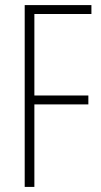

<svg xmlns="http://www.w3.org/2000/svg" viewBox="-20 -734 398 754"><path d="M115 0V-324H327V-359H115V-679H339V-714H77V0Z"/></svg>

Font: Noto Sans Armenian ExtraCondensed ExtraLight
Style: Regular
Weight: 200
Width: 2
Designer: Monotype Design Team
Foundry: Monotype Imaging Inc.
Version: Version 2.008